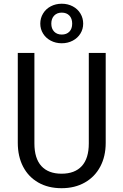

<svg xmlns="http://www.w3.org/2000/svg" viewBox="-20 -987 655 1019"><path d="M541 -228.7Q541 -157.4 512.3 -103.1Q483.6 -48.7 430.5 -18.5Q377.4 11.8 306.7 11.8Q235.4 11.8 182.8 -18.5Q130.3 -48.7 102.3 -103.1Q74.4 -157.4 74.4 -228.7V-706.2H162.6V-225.6Q162.6 -146.2 199.7 -105.6Q236.9 -65.1 306.7 -65.1Q376.9 -65.1 414.1 -105.6Q451.3 -146.2 451.3 -225.6V-706.2H541ZM421.5 -861.5Q421.5 -832.8 406.9 -809Q392.3 -785.1 366.2 -771.3Q340 -757.4 307.7 -757.4Q275.4 -757.4 249.2 -771.3Q223.1 -785.1 208.5 -809Q193.8 -832.8 193.8 -861.5Q193.8 -890.8 208.5 -915.1Q223.1 -939.5 249.2 -953.3Q275.4 -967.2 307.7 -967.2Q340 -967.2 366.2 -953.3Q392.3 -939.5 406.9 -915.1Q421.5 -890.8 421.5 -861.5ZM252.3 -861.5Q252.3 -834.9 267.4 -819.2Q282.6 -803.6 307.7 -803.6Q333.3 -803.6 348.2 -819Q363.1 -834.4 363.1 -861.5Q363.1 -888.7 348.2 -904.4Q333.3 -920 307.7 -920Q282.6 -920 267.4 -904.1Q252.3 -888.2 252.3 -861.5Z"/></svg>

Font: Fira Code Fixed
Style: Regular
Weight: 400
Monospace: yes
Designer: Carrois Corporate, Edenspiekermann AG, Nikita Prokopov
Foundry: Carrois Corporate, Edenspiekermann AG, Nikita Prokopov
Version: Version 5.002